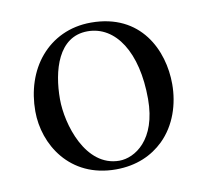

<svg xmlns="http://www.w3.org/2000/svg" viewBox="-57 -481 596 553"><g transform="rotate(-10 241.0 -204.5)"><path d="M40 -195C40 -98 105 10 240 10C301 10 347 -12 380 -44C423 -86 442 -146 442 -204C442 -303 388 -419 242 -419C179 -419 128 -393 93 -352C58 -311 40 -255 40 -195ZM228 -396C310 -396 366 -311 366 -174C366 -54 299 -13 254 -13C155 -13 116 -144 116 -217C116 -300 142 -396 228 -396Z"/></g></svg>

Font: Libertinus Serif Display
Style: Regular
Weight: 400
Designer: Philipp H. Poll, Khaled Hosny
Foundry: Caleb Maclennan
Version: Version 7.050;RELEASE